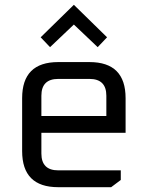

<svg xmlns="http://www.w3.org/2000/svg" viewBox="-20 -778 614 798"><path d="M72 -150V-370Q72 -520 222 -520H352Q502 -520 502 -370V-226H152V-140Q152 -70 222 -70H482V-30L442 0H222Q72 0 72 -150ZM152 -296H422V-380Q422 -450 352 -450H222Q152 -450 152 -380ZM149 -623 287 -758 425 -623 386 -582 287 -676 188 -582Z"/></svg>

Font: Oxanium
Style: Regular
Weight: 400
Designer: Severin Meyer
Version: Version 1.001